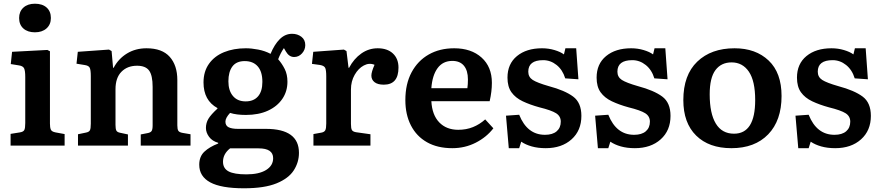

<svg xmlns="http://www.w3.org/2000/svg" viewBox="-20 -784 4739 1034"><path d="M168 -610Q129 -610 106 -630.5Q83 -651 83 -687Q83 -722 106 -743Q129 -764 168 -764Q208 -764 231 -743.5Q254 -723 254 -687Q254 -652 230.5 -631Q207 -610 168 -610ZM37 0V-63L87 -71Q106 -74 111 -84Q116 -94 116 -121V-369Q116 -404 109.5 -416.5Q103 -429 81 -432L38 -439L45 -505L235 -515L249 -508V-118Q249 -98 253.5 -86.5Q258 -75 279 -71L328 -62V0Z M400 0V-61L443 -70Q459 -73 464 -82Q469 -91 469 -118V-374Q469 -408 463 -419.5Q457 -431 435 -434L392 -441L399 -505L567 -517L581 -509L589 -419H592Q618 -468 664 -496Q710 -524 769 -524Q853 -524 894 -478Q935 -432 935 -353V-109Q935 -88 940.5 -79.5Q946 -71 965 -68L1006 -61V0H738V-60L774 -67Q791 -70 796.5 -78.5Q802 -87 802 -109V-316Q802 -378 783 -404Q764 -430 718 -430Q666 -430 634 -397.5Q602 -365 602 -303V-112Q602 -90 606.5 -81Q611 -72 627 -69L669 -60V0Z M1294 230Q1171 230 1112 198Q1053 166 1053 103Q1053 59 1080.5 33Q1108 7 1155 -11V-15Q1123 -24 1106 -47Q1089 -70 1089 -95Q1089 -122 1102.5 -144.5Q1116 -167 1151 -199V-202Q1076 -243 1076 -340Q1076 -399 1105.5 -440.5Q1135 -482 1186.5 -503Q1238 -524 1304 -524Q1334 -524 1370.5 -517Q1407 -510 1437 -494Q1458 -545 1487 -573.5Q1516 -602 1553 -602Q1582 -602 1603 -586Q1624 -570 1624 -541Q1624 -516 1606.5 -496.5Q1589 -477 1564 -477Q1537 -477 1520 -506L1509 -525Q1500 -512 1492.5 -497.5Q1485 -483 1478 -465Q1499 -441 1513.5 -412Q1528 -383 1528 -344Q1528 -292 1500.5 -251.5Q1473 -211 1423 -188Q1373 -165 1304 -165Q1253 -165 1219 -176Q1194 -149 1194 -129Q1194 -107 1211.5 -98.5Q1229 -90 1262 -90H1412Q1590 -90 1590 39Q1590 90 1562 133.5Q1534 177 1469 203.5Q1404 230 1294 230ZM1303 -238Q1346 -238 1369.5 -265Q1393 -292 1393 -343Q1393 -398 1368 -426.5Q1343 -455 1298 -455Q1253 -455 1231.5 -426Q1210 -397 1210 -346Q1210 -296 1234.5 -267Q1259 -238 1303 -238ZM1307 155Q1375 155 1413 131.5Q1451 108 1451 68Q1451 15 1373 15H1219Q1181 45 1181 87Q1181 123 1211 139Q1241 155 1307 155Z M1668 0V-62L1712 -70Q1727 -73 1732 -83Q1737 -93 1737 -119V-372Q1737 -406 1731.5 -418Q1726 -430 1704 -434L1660 -440L1667 -505L1832 -517L1846 -509L1857 -419H1860Q1886 -468 1926 -496Q1966 -524 2014 -524Q2066 -524 2096 -496Q2126 -468 2126 -420Q2126 -328 2047 -328Q2014 -328 1997 -341.5Q1980 -355 1980 -377Q1980 -396 1997 -435Q1969 -447 1939.5 -431.5Q1910 -416 1890 -381Q1870 -346 1870 -302V-117Q1870 -93 1875 -84Q1880 -75 1897 -72L1975 -61V0Z M2416 14Q2336 14 2279.5 -18Q2223 -50 2193 -108.5Q2163 -167 2163 -245Q2163 -332 2196.5 -394.5Q2230 -457 2289 -490.5Q2348 -524 2426 -524Q2518 -524 2573.5 -474Q2629 -424 2629 -338Q2629 -291 2617 -239H2303Q2307 -165 2345.5 -125Q2384 -85 2448 -85Q2491 -85 2527 -99.5Q2563 -114 2593 -141L2637 -93Q2600 -45 2542 -15.5Q2484 14 2416 14ZM2303 -309H2497Q2500 -330 2500 -356Q2500 -404 2478.5 -430Q2457 -456 2416 -456Q2365 -456 2336.5 -417Q2308 -378 2303 -309Z M2720 14 2705 -161 2776 -166Q2819 -58 2915 -58Q2956 -58 2978 -77Q3000 -96 3000 -129Q3000 -158 2975 -174Q2950 -190 2885 -206Q2834 -220 2795 -238.5Q2756 -257 2734.5 -287Q2713 -317 2713 -366Q2713 -440 2764 -482Q2815 -524 2899 -524Q2934 -524 2966 -514.5Q2998 -505 3017 -491L3025 -524H3083L3095 -357L3024 -362Q3010 -408 2977.5 -434Q2945 -460 2905 -460Q2825 -460 2825 -398Q2825 -369 2849 -353.5Q2873 -338 2936 -320Q3022 -297 3066.5 -264Q3111 -231 3111 -160Q3111 -81 3058 -33.5Q3005 14 2919 14Q2877 14 2843.5 4.5Q2810 -5 2787 -21L2776 14Z M3200 14 3185 -161 3256 -166Q3299 -58 3395 -58Q3436 -58 3458 -77Q3480 -96 3480 -129Q3480 -158 3455 -174Q3430 -190 3365 -206Q3314 -220 3275 -238.5Q3236 -257 3214.5 -287Q3193 -317 3193 -366Q3193 -440 3244 -482Q3295 -524 3379 -524Q3414 -524 3446 -514.5Q3478 -505 3497 -491L3505 -524H3563L3575 -357L3504 -362Q3490 -408 3457.5 -434Q3425 -460 3385 -460Q3305 -460 3305 -398Q3305 -369 3329 -353.5Q3353 -338 3416 -320Q3502 -297 3546.5 -264Q3591 -231 3591 -160Q3591 -81 3538 -33.5Q3485 14 3399 14Q3357 14 3323.5 4.5Q3290 -5 3267 -21L3256 14Z M3919 14Q3798 14 3729 -54Q3660 -122 3660 -245Q3660 -380 3735 -452Q3810 -524 3936 -524Q4050 -524 4119.5 -458Q4189 -392 4189 -267Q4189 -135 4117 -60.5Q4045 14 3919 14ZM3933 -64Q4047 -64 4047 -245Q4047 -348 4013 -398Q3979 -448 3920 -448Q3864 -448 3833 -406.5Q3802 -365 3802 -276Q3802 -173 3835 -118.5Q3868 -64 3933 -64Z M4279 14 4264 -161 4335 -166Q4378 -58 4474 -58Q4515 -58 4537 -77Q4559 -96 4559 -129Q4559 -158 4534 -174Q4509 -190 4444 -206Q4393 -220 4354 -238.5Q4315 -257 4293.5 -287Q4272 -317 4272 -366Q4272 -440 4323 -482Q4374 -524 4458 -524Q4493 -524 4525 -514.5Q4557 -505 4576 -491L4584 -524H4642L4654 -357L4583 -362Q4569 -408 4536.5 -434Q4504 -460 4464 -460Q4384 -460 4384 -398Q4384 -369 4408 -353.5Q4432 -338 4495 -320Q4581 -297 4625.5 -264Q4670 -231 4670 -160Q4670 -81 4617 -33.5Q4564 14 4478 14Q4436 14 4402.5 4.5Q4369 -5 4346 -21L4335 14Z"/></svg>

Font: Literata SemiBold
Style: Regular
Weight: 600
Designer: Latin by Veronika Burian and Jose Scaglione. Greek by Irene Vlachou. Cyrillic by Vera Evstafieva.
Foundry: TypeTogether
Version: Version 3.103; ttfautohint (v1.8.4.7-5d5b);gftools[0.9.29]